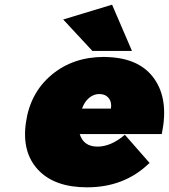

<svg xmlns="http://www.w3.org/2000/svg" viewBox="-20 -801 729 829"><path d="M91.8 -271Q109.9 -399.9 202.4 -477.5Q294.9 -555.2 429.2 -555.2Q433.1 -555.2 441.2 -554.7Q449.2 -554.2 453.1 -554.2Q587.4 -546.9 647.9 -458.3Q708.5 -369.6 679.2 -226.1L678.2 -222.2H324.2Q340.8 -168 400.9 -168Q457.5 -168 515.1 -215.8L519 -219.2L626 -97.2L622.1 -94.2Q515.6 7.8 356 7.8Q215.3 7.8 144.5 -67.9Q73.7 -143.6 91.8 -271ZM252.9 -716.8 463.9 -780.8 549.8 -581.1H378.9ZM334 -332H459Q463.4 -359.9 449.2 -377.4Q435.1 -395 409.2 -395Q384.3 -395 364.5 -378.2Q344.7 -361.3 334 -332Z"/></svg>

Font: Trueno UltraBlack
Style: Italic
Weight: 950
Designer: Julieta Ulanovsky
Foundry: Julieta Ulanovsky
Version: Version 3.001b | FøM Fix